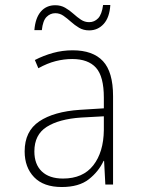

<svg xmlns="http://www.w3.org/2000/svg" viewBox="-20 -741 570 771"><path d="M228 10Q155 10 117 -29.5Q79 -69 79 -133Q79 -214 137.5 -253.5Q196 -293 301 -300L397 -306V-349Q397 -434 365.5 -469Q334 -504 270 -504Q237 -504 203.5 -495.5Q170 -487 134 -467L120 -500Q155 -518 193 -528.5Q231 -539 272 -539Q353 -539 393.5 -495.5Q434 -452 434 -355V0H403L398 -95H396Q376 -52 336.5 -21Q297 10 228 10ZM233 -24Q313 -24 354.5 -77Q396 -130 397 -219V-274L306 -269Q217 -263 167.5 -231.5Q118 -200 118 -133Q118 -81 148 -52.5Q178 -24 233 -24ZM118 -620Q122 -669 144 -694.5Q166 -720 202 -720Q224 -720 241.5 -710Q259 -700 274.5 -686Q290 -672 305 -662Q320 -652 338 -652Q359 -652 374 -667.5Q389 -683 394 -721H423Q420 -671 396.5 -645Q373 -619 338 -619Q315 -619 297.5 -629.5Q280 -640 265 -653.5Q250 -667 235 -677.5Q220 -688 202 -688Q182 -688 167 -673Q152 -658 148 -620Z"/></svg>

Font: Noto Sans Mono Condensed ExtraLight
Style: Regular
Weight: 200
Width: 3
Designer: Monotype Design Team
Foundry: Monotype Imaging Inc.
Version: Version 2.014; ttfautohint (v1.8.4.7-5d5b)